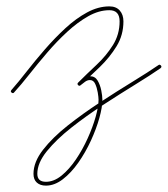

<svg xmlns="http://www.w3.org/2000/svg" viewBox="-20 -286 526 602"><path d="M16 4Q12 1 16 -4Q38 -29 64.5 -63Q91 -97 121.5 -132Q152 -167 185 -197.5Q218 -228 253 -247Q288 -266 323 -266Q344 -266 355.5 -253Q367 -240 367 -219Q367 -176 345.5 -141Q324 -106 293 -76Q262 -46 233 -19Q229 -15 225 -19Q221 -23 225 -27Q252 -54 282.5 -82.5Q313 -111 334 -144.5Q355 -178 355 -219Q355 -254 323 -254Q290 -254 256.5 -235Q223 -216 190.5 -186Q158 -156 128 -121Q98 -86 72 -53Q46 -20 24 4Q21 8 16 4ZM225 -19Q221 -23 225 -27Q232 -34 241.5 -40.5Q251 -47 262 -47Q278 -47 286 -33.5Q294 -20 297.5 -2.5Q301 15 301 27Q301 50 291.5 84Q282 118 265 155Q248 192 225.5 224Q203 256 177 276Q151 296 124 296Q106 296 95.5 286.5Q85 277 85 259Q85 222 115 183.5Q145 145 192.5 107.5Q240 70 293.5 35Q347 0 396 -30Q445 -60 477 -82Q481 -85 485 -80Q488 -76 483 -72Q453 -51 405 -21.5Q357 8 304 42.5Q251 77 204 114Q157 151 127 188Q97 225 97 259Q97 284 124 284Q149 284 173 264.5Q197 245 218 214Q239 183 255 147.5Q271 112 280 80Q289 48 289 27Q289 19 286.5 4Q284 -11 278.5 -23Q273 -35 262 -35Q254 -35 246.5 -29.5Q239 -24 233 -19Q229 -15 225 -19Z"/></svg>

Font: FRB American Cursive Guidelines Thin
Style: Italic
Weight: 100
Italic angle: -25°
Version: Version 2.0;Modular Font Editor K font №1